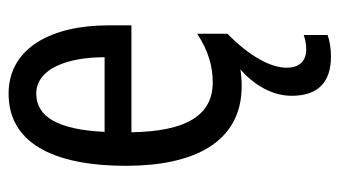

<svg xmlns="http://www.w3.org/2000/svg" viewBox="-196 -442 809 458"><g transform="rotate(-90 209.0 -212.5)"><path d="M277 66C277 27 306 -24 358 -75V-147C318 -121 281 -110 242 -110C163 -110 125 -174 123 -304H378V-360C378 -493 325 -597 215 -597C102 -597 43 -498 43 -316C43 -160 96 -41 233 -41C247 -41 260 -42 273 -44C236 -12 210 32 210 78C210 139 240 172 304 172C322 172 341 169 355 164V107C347 110 334 113 321 113C293 113 277 97 277 66ZM215 -531C275 -531 302 -456 302 -368H124C129 -479 160 -531 215 -531Z"/></g></svg>

Font: Noto Sans Tamil UI ExtraCondensed
Style: Regular
Weight: 400
Width: 2
Designer: Jelle Bosma - Monotype Design Team
Foundry: Monotype Imaging Inc.
Version: Version 2.004